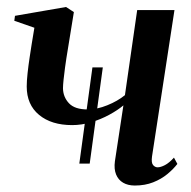

<svg xmlns="http://www.w3.org/2000/svg" viewBox="-20 -534 560 564"><path d="M213 -53.5 251.5 -336H282L243.5 -53.5ZM197 -498.5 175 -363Q173.5 -353 171 -335.2Q168.5 -317.5 166.8 -300.5Q165 -283.5 165 -274.5Q165.5 -249 182.5 -230.8Q199.5 -212.5 237.5 -212.5Q265 -212.5 295.2 -224.8Q325.5 -237 347 -254.5L383 -504.5H492.5L426.5 -74Q424 -55.5 429.8 -49Q435.5 -42.5 443 -42.5Q452 -42.5 464.5 -49Q477 -55.5 491 -71L501 -52.5Q489.5 -37.5 471.8 -22.8Q454 -8 430 1.5Q406 11 376 11Q356 11 341.8 2.8Q327.5 -5.5 321 -21.5Q314.5 -37.5 317.5 -60L342.5 -224.5Q326 -210.5 301.2 -197Q276.5 -183.5 248.2 -175Q220 -166.5 192 -166.5Q131 -166.5 94.8 -196.5Q58.5 -226.5 58.5 -280Q58.5 -296 61 -319Q63.5 -342 67 -365Q70.5 -388 73 -404L81 -452.5L22 -473L24 -487.5L174 -513.5Z"/></svg>

Font: Merriweather 144pt Medium
Style: Italic
Weight: 500
Italic angle: -7.8°
Version: Version 2.101